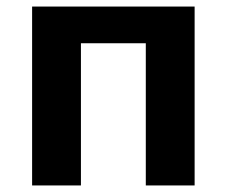

<svg xmlns="http://www.w3.org/2000/svg" viewBox="-20 -566 692 586"><path d="M574 -546V0H425V-434H227V0H78V-546Z"/></svg>

Font: Noto IKEA Simplified Chinese
Style: Bold
Weight: 700
Designer: Monotype Design Team
Foundry: Monotype Imaging Inc.
Version: Version 1.100